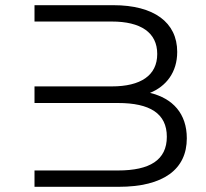

<svg xmlns="http://www.w3.org/2000/svg" viewBox="-20 -720 795 740"><path d="M113 -637H411C522 -637 586 -595 586 -512C586 -429 522 -387 411 -387H113V-323H435C557 -323 623 -283 623 -193C623 -103 557 -63 435 -63H113V0H437C611 0 700 -68 700 -187C700 -282 646 -341 558 -362C620 -387 663 -441 663 -520C663 -634 573 -700 417 -700H113Z"/></svg>

Font: Montserrat-Alt1
Style: Regular
Weight: 400
Designer: Differentunic
Foundry: Differentunic
Version: Version 7.222